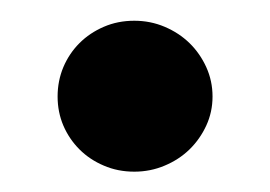

<svg xmlns="http://www.w3.org/2000/svg" viewBox="-20 -155 263 187"><path d="M110.8 12.2Q94.7 12.2 81.1 6.3Q67.4 0.5 57.4 -9.5Q47.4 -19.5 41.7 -32.7Q36.1 -45.9 36.1 -61Q36.1 -76.2 41.7 -89.6Q47.4 -103 57.4 -113Q67.4 -123 81.1 -128.9Q94.7 -134.8 110.8 -134.8Q126.5 -134.8 140.4 -128.9Q154.3 -123 164.6 -113Q174.8 -103 180.9 -89.6Q187 -76.2 187 -61Q187 -45.9 180.9 -32.7Q174.8 -19.5 164.6 -9.5Q154.3 0.5 140.4 6.3Q126.5 12.2 110.8 12.2Z"/></svg>

Font: Overpass
Style: Regular
Weight: 400
Designer: Delve Withrington
Foundry: Delve Fonts
Version: Version 1.001